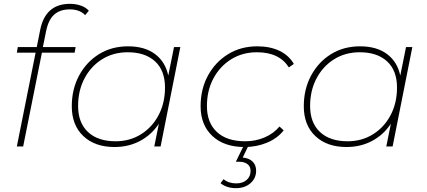

<svg xmlns="http://www.w3.org/2000/svg" viewBox="-20 -765 2233 1003"><path d="M68 0 166 -490H68L73 -519H172L190 -609Q217 -745 346 -745Q375 -745 401.5 -736Q428 -727 444 -709L425 -686Q396 -716 345 -716Q294 -716 263.5 -689Q233 -662 221 -603L204 -519H375L370 -490H199L101 0Z M578 3Q476 3 415.5 -54Q355 -111 355 -210Q355 -299 393 -370Q431 -441 497 -482Q563 -523 649 -523Q736 -523 790 -482.5Q844 -442 859 -370L889 -519H922L819 0H786L810 -119Q773 -62 713 -29.5Q653 3 578 3ZM584 -27Q658 -27 716.5 -63.5Q775 -100 808.5 -163.5Q842 -227 842 -308Q842 -396 790.5 -444Q739 -492 647 -492Q572 -492 513.5 -455.5Q455 -419 421.5 -355.5Q388 -292 388 -211Q388 -124 439.5 -75.5Q491 -27 584 -27Z M1258 3Q1151 3 1089.5 -54.5Q1028 -112 1028 -210Q1028 -300 1066.5 -370.5Q1105 -441 1171.5 -482Q1238 -523 1324 -523Q1391 -523 1440 -499.5Q1489 -476 1515 -431L1489 -413Q1439 -492 1322 -492Q1247 -492 1188 -455.5Q1129 -419 1095 -355.5Q1061 -292 1061 -211Q1061 -124 1113 -75.5Q1165 -27 1261 -27Q1315 -27 1362 -47Q1409 -67 1440 -104L1462 -84Q1429 -42 1374.5 -19.5Q1320 3 1258 3ZM1212 218Q1189 218 1168.5 211.5Q1148 205 1132 192L1148 171Q1174 193 1214 193Q1248 193 1268.5 175Q1289 157 1289 127Q1289 105 1273 92.5Q1257 80 1229 80H1212L1252 -2H1277L1248 58Q1281 61 1299.5 79Q1318 97 1318 127Q1318 166 1288.5 192Q1259 218 1212 218Z M1790 3Q1688 3 1627.5 -54Q1567 -111 1567 -210Q1567 -299 1605 -370Q1643 -441 1709 -482Q1775 -523 1861 -523Q1948 -523 2002 -482.5Q2056 -442 2071 -370L2101 -519H2134L2031 0H1998L2022 -119Q1985 -62 1925 -29.5Q1865 3 1790 3ZM1796 -27Q1870 -27 1928.5 -63.5Q1987 -100 2020.5 -163.5Q2054 -227 2054 -308Q2054 -396 2002.5 -444Q1951 -492 1859 -492Q1784 -492 1725.5 -455.5Q1667 -419 1633.5 -355.5Q1600 -292 1600 -211Q1600 -124 1651.5 -75.5Q1703 -27 1796 -27Z"/></svg>

Font: Montserrat ExtraLight
Style: Italic
Weight: 200
Italic angle: -11.3°
Designer: Julieta Ulanovsky
Foundry: Julieta Ulanovsky
Version: Version 9.000; ttfautohint (v1.8.4.7-5d5b)